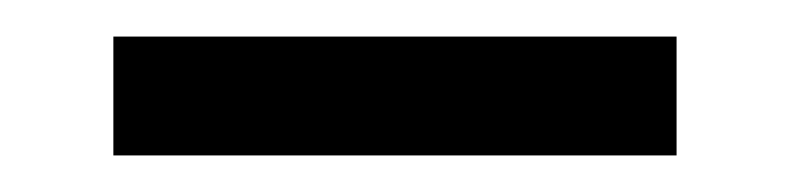

<svg xmlns="http://www.w3.org/2000/svg" viewBox="-20 -660 433 105"><path d="M42 -575V-640H350V-575Z"/></svg>

Font: Space Grotesk Frontify
Style: Regular
Weight: 400
Designer: Florian Karsten
Version: Version 2.000